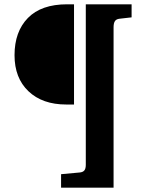

<svg xmlns="http://www.w3.org/2000/svg" viewBox="-20 -720 676 884"><path d="M285.2 -238.8Q175.3 -238.8 111.1 -299.8Q46.9 -360.8 46.9 -465.8Q46.9 -574.2 108.4 -637.2Q169.9 -700.2 289.1 -700.2H320.8V-238.8ZM261.2 144V82L346.2 74.2Q360.8 73.2 367.9 65.2Q375 57.1 375 39.1V-700.2H585.9V-640.1L530.8 -633.8Q515.6 -632.3 509.3 -623Q502.9 -613.8 502.9 -594.2V144Z"/></svg>

Font: Literata Book
Style: Bold
Weight: 700
Designer: Latin by Veronika Burian and Jose Scaglione. Greek by Irene Vlachou. Cyrillic by Vera Evstafieva
Foundry: TypeTogether
Version: Version 2.003;PS 002.003;hotconv 1.0.88;makeotf.lib2.5.64775